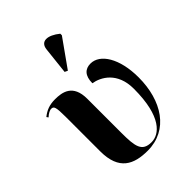

<svg xmlns="http://www.w3.org/2000/svg" viewBox="-233 -919 1041 1041"><g transform="rotate(-45 287.0 -399.0)"><path d="M276 -603 389 -762V-774C335 -818 282 -823 276 -766L259 -611ZM276 10C434 10 522 -128 522 -306C522 -452 463 -544 390 -544C349 -544 322 -519 322 -461C377 -452 460 -408 460 -281C460 -67 383 -8 323 -8C251 -8 243 -54 243 -160V-421C243 -532 172 -543 117 -543C74 -543 45 -531 16 -508L23 -498C39 -513 56 -522 68 -521C85 -520 91 -511 91 -435V-170C91 -25 171 10 276 10Z"/></g></svg>

Font: Noto Serif Display
Style: Bold
Weight: 700
Designer: Monotype Design Team
Foundry: Monotype Imaging Inc.
Version: Version 2.009